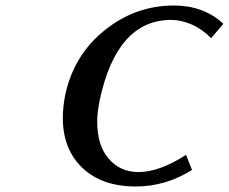

<svg xmlns="http://www.w3.org/2000/svg" viewBox="-20 -673 838 703"><path d="M661.1 -106 683.1 -50.8Q586.9 9.8 477.1 9.8Q353 9.8 281.5 -58.6Q210 -127 210 -241.2Q210 -281.7 219.2 -327.1Q250.5 -471.7 363.3 -562.3Q476.1 -652.8 616.2 -652.8Q726.1 -652.8 797.9 -585.9L752.9 -533.2Q720.7 -566.4 681.9 -583.3Q643.1 -600.1 606.9 -600.1Q408.2 -600.1 345.2 -307.1Q335.9 -261.7 335.9 -228Q335.9 -140.1 378.2 -91.6Q420.4 -43 486.8 -43Q563.5 -43 661.1 -106Z"/></svg>

Font: Linear Smooth
Style: Bold Italic
Weight: 700
Designer: Philipp H. Poll, Flanker
Foundry: Philipp H. Poll, reworked by Flanker
Version: Version 1.061 | FøM Fix